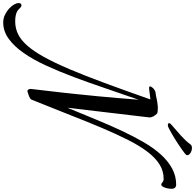

<svg xmlns="http://www.w3.org/2000/svg" viewBox="-414 -962 1248 1229"><g transform="rotate(90 210.5 -348.0)"><path d="M-266.1 179.2Q-223.1 179.2 -185.5 161.1Q-147.9 143.1 -111.8 102.3Q-75.7 61.5 -39.1 -4.6Q-2.4 -70.8 38.6 -167Q79.6 -263.2 127.2 -391.8Q174.8 -520.5 232.9 -686Q218.8 -685.1 205.1 -683.1Q191.4 -681.2 179.9 -679.7Q168.5 -678.2 160.9 -678Q153.3 -677.7 151.9 -679.2Q148.9 -682.6 149.4 -685.8Q149.9 -689 158.2 -700.2Q163.6 -707.5 174.6 -713.9Q185.5 -720.2 196.8 -720.2Q203.1 -720.2 225.8 -725.6Q248.5 -731 280.8 -733.9Q294.9 -733.9 308.1 -732.9Q321.3 -731.9 326.2 -726.1Q329.6 -721.7 333.3 -717.3Q336.9 -712.9 340.3 -707.3Q343.8 -701.7 345.9 -694.8Q348.1 -688 348.1 -679.2L286.1 -154.8Q325.7 -250.5 362.1 -339.1Q398.4 -427.7 434.8 -505.1Q471.2 -582.5 508.5 -646.2Q545.9 -710 587.6 -755.4Q629.4 -800.8 676.5 -825.9Q723.6 -851.1 778.8 -851.1Q791.5 -851.1 798.3 -843Q805.2 -835 805.2 -823.2Q805.2 -814.9 803.5 -803.5Q801.8 -792 798.3 -781.5Q794.9 -771 790 -763.4Q785.2 -755.9 778.8 -755.9Q773.4 -755.9 770.3 -758.3Q767.1 -760.7 763.4 -763.4Q759.8 -766.1 754.9 -768.6Q750 -771 741.2 -771Q691.4 -771 649.7 -745.1Q607.9 -719.2 569.3 -669.2Q530.8 -619.1 493.9 -546.4Q457 -473.6 417.2 -380.1Q377.4 -286.6 333.3 -173.3Q289.1 -60.1 235.8 70.8Q234.4 78.1 227.5 82.8Q220.7 87.4 212.4 90.8Q204.1 94.2 196 96.2Q188 98.1 184.1 100.1Q180.2 102.1 176.5 100.6Q172.9 99.1 170.4 95.9Q168 92.8 166.5 87.6Q165 82.5 166 77.1Q177.7 -18.1 189.9 -128.9Q194.8 -176.3 200.7 -231.4Q206.5 -286.6 212.4 -347.9Q218.3 -409.2 223.9 -475.6Q229.5 -542 234.9 -610.8Q197.8 -505.4 162.4 -400.4Q127 -295.4 90.8 -199Q54.7 -102.5 16.6 -19.5Q-21.5 63.5 -64.2 124.8Q-106.9 186 -155.3 220.9Q-203.6 255.9 -259.8 255.9Q-285.6 255.9 -308.1 245.1Q-330.6 234.4 -347.4 219.2Q-364.3 204.1 -374 187.3Q-383.8 170.4 -383.8 158.2Q-383.8 139.2 -370.1 139.2Q-363.8 139.2 -359.6 142.1Q-355.5 145 -351.1 149.4Q-346.7 153.8 -341.1 159.2Q-335.4 164.6 -325.9 168.9Q-316.4 173.3 -302 176.3Q-287.6 179.2 -266.1 179.2ZM521 -942.9Q523.9 -947.3 530 -949.7Q536.1 -952.1 543 -952.1Q550.8 -952.1 559.1 -950Q567.4 -947.8 574.2 -943.6Q581.1 -939.5 585.4 -934.1Q589.8 -928.7 589.8 -922.9Q589.8 -918.5 586.9 -914.1Q585 -911.6 575.9 -904.5Q566.9 -897.5 553 -887.7Q539.1 -877.9 521.7 -866.2Q504.4 -854.5 485.8 -843Q467.3 -831.5 448.7 -821Q430.2 -810.5 414.6 -802.7Q408.7 -799.8 404.3 -798.8Q399.9 -797.9 397 -797.9Q390.6 -797.9 387.7 -800.3Q384.8 -802.7 384.8 -806.2Q384.8 -811 390.6 -816.9Q410.6 -835 428.7 -850.3Q446.8 -865.7 463.1 -880.4Q479.5 -895 493.9 -910.2Q508.3 -925.3 521 -942.9Z"/></g></svg>

Font: Mervale Script
Style: Regular
Weight: 400
Designer: Astigmatic (AOETI)
Foundry: Astigmatic (AOETI)
Version: Version 1.000